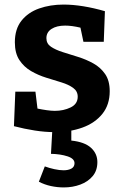

<svg xmlns="http://www.w3.org/2000/svg" viewBox="-20 -566 544 840"><path d="M183 -399Q183 -375 203 -361.5Q223 -348 254.5 -338Q286 -328 321.5 -317Q357 -306 388.5 -288.5Q420 -271 440 -242Q460 -213 460 -167Q460 -108 428 -68Q396 -28 341 -8Q286 12 217 12Q177 12 132 5Q87 -2 41 -14L47 -165H135L144 -91Q163 -87 184 -84Q205 -81 220 -81Q258 -81 289 -96Q320 -111 320 -143Q320 -167 300 -181.5Q280 -196 249 -205.5Q218 -215 182.5 -226Q147 -237 116 -255Q85 -273 65 -303Q45 -333 45 -381Q45 -439 74 -475.5Q103 -512 151.5 -529Q200 -546 258 -546Q299 -546 345 -538.5Q391 -531 439 -517L434 -383H345L332 -445Q294 -454 265 -454Q228 -454 205.5 -439.5Q183 -425 183 -399ZM259 254Q231 254 203 248Q175 242 150 229L176 162Q195 169 217.5 174Q240 179 258 179Q279 179 292.5 171.5Q306 164 306 148Q306 128 275.5 118Q245 108 203 107L209 0H292V49Q350 55 378 80.5Q406 106 406 143Q406 180 385.5 204.5Q365 229 331.5 241.5Q298 254 259 254Z"/></svg>

Font: Bitter
Style: Bold
Weight: 700
Designer: Sol Matas, and Bitter project Authors
Foundry: Sol Matas
Version: Version 2.001